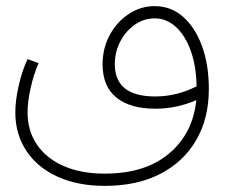

<svg xmlns="http://www.w3.org/2000/svg" viewBox="-20 -377 772 627"><path d="M485 -357Q538 -357 577.5 -322.5Q617 -288 639.5 -227Q662 -166 662 -86Q662 9 621 80Q580 151 504 190.5Q428 230 322 230Q234 230 168 200Q102 170 66 115.5Q30 61 30 -10Q30 -48 41 -97Q52 -146 70 -184L106 -171Q90 -134 80 -89.5Q70 -45 70 -10Q70 50 100.5 95Q131 140 187.5 165Q244 190 322 190Q454 190 532 124.5Q610 59 621 -50Q557 -22 487 -22Q405 -22 360 -58.5Q315 -95 315 -167Q315 -219 338 -262Q361 -305 400 -331Q439 -357 485 -357ZM355 -167Q355 -62 487 -62Q521 -62 554.5 -70Q588 -78 622 -95Q621 -161 603 -211Q585 -261 554.5 -289Q524 -317 485 -317Q450 -317 420.5 -296.5Q391 -276 373 -242Q355 -208 355 -167Z"/></svg>

Font: Readex Pro Light
Style: Regular
Weight: 300
Designer: Bonnie Shaver-Troup, Thomas Jockin
Foundry: Lexend
Version: Version 1.200; ttfautohint (v1.8.3)